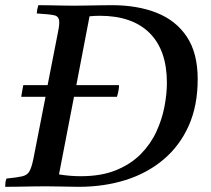

<svg xmlns="http://www.w3.org/2000/svg" viewBox="-32 -721 815 742"><path d="M-12 1Q-12 -6 -11 -15Q-10 -24 -7 -31Q34 -35 53.5 -39.5Q73 -44 81.5 -58.5Q90 -73 97 -107L144 -347H50Q52 -359 54 -370.5Q56 -382 58 -392H152L189 -581Q193 -600 195 -612.5Q197 -625 197 -634Q197 -657 179.5 -661.5Q162 -666 110 -669Q111 -684 116 -701Q134 -701 160.5 -700.5Q187 -700 212.5 -699.5Q238 -699 251 -699Q265 -699 295 -699.5Q325 -700 355 -700.5Q385 -701 400 -701Q499 -701 573.5 -671.5Q648 -642 690 -579Q732 -516 732 -415Q732 -313 697.5 -235.5Q663 -158 600.5 -105Q538 -52 454 -25.5Q370 1 272 1Q248 1 213 0Q178 -1 146 -1Q124 -1 94.5 -0.5Q65 0 36.5 0.5Q8 1 -12 1ZM420 -347H254L196 -47Q239 -40 280 -40Q360 -40 417 -63.5Q474 -87 512 -125.5Q550 -164 572 -211.5Q594 -259 603.5 -308.5Q613 -358 613 -401Q613 -527 546 -593.5Q479 -660 354 -660Q334 -660 314 -658L263 -392H428Q428 -373 420 -347Z"/></svg>

Font: Tiro Devanagari Marathi
Style: Italic
Weight: 400
Italic angle: -11°
Designer: Devanagari: John Hudson & Fiona Ross, assisted by Paul Hanslow. Latin: John Hudson with Paul Hanslow, assisted by Kaja S
Foundry: Tiro Typeworks Ltd.
Version: Version 1.52